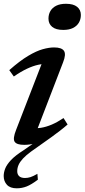

<svg xmlns="http://www.w3.org/2000/svg" viewBox="-22 -754 448 1014"><path d="M234 -655.5Q234 -678 244.2 -695.8Q254.5 -713.5 275 -723.8Q295.5 -734 326.5 -734Q365.5 -734 385.2 -718Q405 -702 405 -675Q405 -652 394.5 -634.2Q384 -616.5 363.5 -606.2Q343 -596 312 -596Q273 -596 253.5 -612.2Q234 -628.5 234 -655.5ZM248.5 -29 142 46.5Q115.5 66 99.2 83.5Q83 101 76 117.2Q69 133.5 69 150Q69 167 79.2 176.5Q89.5 186 110 186Q124.5 186 138.8 181.5Q153 177 175.5 164L178 195Q143.5 221 118.5 230.8Q93.5 240.5 66.5 240.5Q31.5 240.5 14.5 221.8Q-2.5 203 -2.5 175.5Q-2.5 157 5.5 136.2Q13.5 115.5 36.2 91.2Q59 67 102.5 39.5L167 -5.5L169.5 1.5Q152 6.5 136.2 8.8Q120.5 11 106 11Q66.5 11 55.5 -5.2Q44.5 -21.5 63 -68L210.5 -449L233.5 -416.5Q208.5 -418 180.5 -412Q152.5 -406 120.5 -391Q88.5 -376 51 -350L27 -383.5Q83 -433 126.8 -459Q170.5 -485 204 -494.2Q237.5 -503.5 263.5 -503.5Q304 -503.5 316 -485.2Q328 -467 311 -424.5L163.5 -41.5L140 -76.5Q166 -74.5 194 -79Q222 -83.5 251.8 -96.2Q281.5 -109 313.5 -130.5L335 -96.5Q315.5 -79.5 293.8 -62.8Q272 -46 248.5 -29Z"/></svg>

Font: Newsreader 9pt Medium
Style: Italic
Weight: 500
Italic angle: -17°
Designer: Hugues Gentile
Foundry: Production Type
Version: Version 1.003